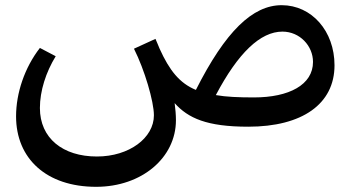

<svg xmlns="http://www.w3.org/2000/svg" viewBox="-20 -521 1362 741"><path d="M938 -32C1147 -32 1271 -120 1271 -269C1271 -401 1183 -501 1067 -501C955 -501 850 -400 736 -174C673 -200 634 -249 596 -333C591 -346 585 -359 580 -371L497 -333C538 -252 574 -129 574 -76C574 11 479 83 354 83C222 83 134 12 134 -104C134 -170 157 -242 195 -304L134 -336C75 -260 42 -162 42 -72C42 91 159 200 351 200C528 200 659 87 659 -57C659 -78 657 -100 654 -123C706 -65 778 -32 938 -32ZM813 -154C899 -317 985 -399 1070 -399C1137 -399 1188 -344 1188 -282C1188 -194 1096 -145 960 -145C901 -145 853 -147 813 -154Z"/></svg>

Font: Wafeq Medium
Style: Regular
Weight: 500
Designer: Rasmus Andersson & Azza Alameddine
Foundry: Google & TypeTogether
Version: Version 3.000;January 28, 2025;FontCreator 15.0.0.3014 64-bi